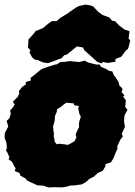

<svg xmlns="http://www.w3.org/2000/svg" viewBox="-24 -792 587 836"><path d="M190 24 183 23 164 16 139 15 122 7 112 3 91 -8 90 -13 64 -28 61 -39 40 -47 44 -59 35 -74 29 -87 13 -99 17 -107 9 -126 2 -137 6 -148 4 -170 -4 -193 -3 -213 12 -241 5 -266 17 -277 23 -297 20 -311 31 -323 40 -337 32 -349 53 -370 60 -385 58 -395 72 -413 89 -425 88 -435 110 -441 109 -453 126 -466 154 -489 162 -493 187 -502 220 -512 222 -511 239 -522 259 -523 279 -526 321 -522 345 -528 359 -520 395 -511H410L416 -501L438 -492L450 -484L465 -481L472 -464L479 -456L493 -433L495 -421L510 -405L505 -391L518 -377L512 -372L524 -355L521 -327L531 -313L518 -290L516 -265L520 -240L506 -209L511 -198L500 -184L487 -156V-143L479 -126L470 -103L459 -85L436 -78L434 -66L423 -48L402 -39L385 -23L365 -13L358 -6L345 4L331 11L302 15L282 16L265 21L246 24L212 23ZM271 -161 285 -168 301 -178 306 -188 309 -195 305 -205 309 -215 311 -219 315 -229 320 -237V-254L321 -262L324 -271L328 -284L321 -298L320 -304L317 -317L318 -326L319 -331L310 -332L299 -334L297 -342L284 -343L274 -344L265 -345L251 -335L243 -328L235 -323L225 -317L224 -310L222 -302L218 -293L215 -286V-276L214 -267L211 -255L207 -242L208 -233L209 -221L211 -211L210 -198L213 -186L214 -176L218 -170L223 -164L237 -166L245 -165L260 -163ZM116 -542 104 -564 109 -572 98 -585 100 -620 125 -648 131 -657 162 -669 186 -689 202 -700H222L240 -715L268 -732L308 -760L321 -766L347 -772L368 -769L382 -764L402 -742L422 -727L452 -716L464 -702L478 -699L496 -680L519 -663L540 -656L536 -624L543 -616L538 -594L533 -579L523 -571L504 -545L479 -535L478 -523L445 -518L424 -522L419 -516L400 -522L366 -553L342 -574L338 -585L311 -590L268 -555L255 -551L245 -539L202 -523L185 -517L164 -520L139 -531L128 -532Z"/></svg>

Font: Winky Rough Black
Style: Italic
Weight: 900
Italic angle: -8.97852°
Designer: Simon Atzbach
Foundry: typofactur
Version: Version 1.206; ttfautohint (v1.8.4.7-5d5b)